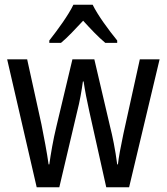

<svg xmlns="http://www.w3.org/2000/svg" viewBox="-20 -786 699 806"><path d="M369 -766H288C267 -722 223 -662 187 -616V-606H236C264 -629 296 -664 329 -699C361 -664 392 -631 422 -606H472V-616C437 -659 391 -721 369 -766ZM355 -318 426 0H522L650 -537H567L498 -224C487 -172 478 -124 475 -96H472C464 -158 452 -216 442 -255L376 -537H284L217 -256C203 -199 193 -139 187 -96H184C177 -147 165 -208 154 -264L94 -537H10L134 0H229L304 -318C315 -360 323 -407 328 -444H331C336 -409 345 -362 355 -318Z"/></svg>

Font: Noto Sans Ethiopic Condensed
Style: Regular
Weight: 400
Width: 3
Designer: Monotype Design Team
Foundry: Monotype Imaging Inc.
Version: Version 2.102